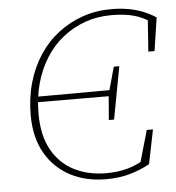

<svg xmlns="http://www.w3.org/2000/svg" viewBox="-51 -739 733 801"><g transform="rotate(-5 315.5 -338.5)"><path d="M87 -331 89 -354 418 -355 416 -330ZM394 -231 402 -330 406 -350 434 -451H457L416 -231ZM361 14Q277 14 211.5 -20.5Q146 -55 108.5 -120.5Q71 -186 71 -280Q71 -353 89.5 -416.5Q108 -480 141.5 -530.5Q175 -581 221.5 -616.5Q268 -652 324 -671.5Q380 -691 444 -691Q483 -691 516 -685Q549 -679 577.5 -667.5Q606 -656 630 -640L609 -501H583L593 -643L610 -620Q576 -644 537 -655Q498 -666 441 -666Q383 -666 331.5 -647.5Q280 -629 238 -595.5Q196 -562 166 -514.5Q136 -467 120 -408.5Q104 -350 104 -282Q104 -192 137.5 -131.5Q171 -71 230 -41Q289 -11 364 -11Q412 -11 451 -21.5Q490 -32 527 -54L507 -33L548 -176H574L545 -33Q505 -11 460.5 1.5Q416 14 361 14Z"/></g></svg>

Font: Source Serif 4 ExtraLight
Style: Italic
Weight: 250
Italic angle: -12°
Designer: Frank Grießhammer
Foundry: Adobe Systems Incorporated
Version: Version 4.004;hotconv 1.0.116;makeotfexe 2.5.65601